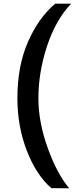

<svg xmlns="http://www.w3.org/2000/svg" viewBox="-20 -810 445 1040"><path d="M257.8 209Q175.8 137.2 125 5.6Q74.2 -126 74.2 -277.8Q74.2 -452.6 131.6 -583.3Q189 -713.9 278.8 -790H365.2Q282.2 -703.1 235.1 -561Q188 -418.9 188 -277.8Q188 -147.9 239 -7.1Q290 133.8 355 210Z"/></svg>

Font: Oakes Grotesk
Style: Bold Italic
Weight: 700
Designer: Samuel Oakes
Foundry: Samuel Oakes
Version: Version 1.0 | wf-rip DC20170320